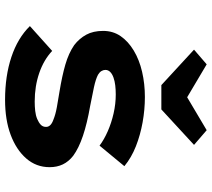

<svg xmlns="http://www.w3.org/2000/svg" viewBox="-59 -767 836 758"><g transform="rotate(90 359.0 -388.0)"><path d="M374 10Q280 10 205 -15Q130 -40 83 -88L181 -176Q216 -143 268 -125Q320 -107 381 -107Q400 -107 418 -109Q436 -111 450 -117Q464 -123 472.5 -131Q481 -139 481 -152Q481 -171 452 -181Q433 -189 403 -194.5Q373 -200 341 -205Q280 -215 235 -228Q190 -241 158 -263Q132 -283 117 -310.5Q102 -338 102 -377Q102 -416 122.5 -446Q143 -476 179.5 -498Q216 -520 263.5 -531Q311 -542 363 -542Q413 -542 463 -533Q513 -524 557.5 -506.5Q602 -489 636 -461L555 -363Q531 -381 498 -395.5Q465 -410 427.5 -418.5Q390 -427 353 -427Q334 -427 317 -425Q300 -423 286 -418Q272 -413 264 -405Q256 -397 256 -386Q256 -378 260.5 -370.5Q265 -363 275 -357Q292 -348 324 -341Q356 -334 398 -326Q467 -314 516 -297.5Q565 -281 595 -259Q618 -241 629 -218Q640 -195 640 -166Q640 -113 605.5 -73.5Q571 -34 512 -12Q453 10 374 10ZM316 -607 176 -736 234 -786 379 -700H349L494 -786L552 -736L412 -607Z"/></g></svg>

Font: Lexend Mega
Style: Bold
Weight: 700
Version: Version 1.007